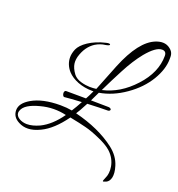

<svg xmlns="http://www.w3.org/2000/svg" viewBox="-198 -1006 1351 1461"><g transform="rotate(20 477.5 -275.5)"><path d="M305 -252C277 -252 290 -202 305 -204C335 -207 381 -211 444 -214C427 -182 410 -153 394 -128C366 -133 335 -136 300 -136C203 -136 127 -119 70 -86C20 -57 -5 -24 -5 14C-5 52 14 80 52 99C96 122 152 125 225 89C286 60 345 5 402 -74C457 -63 501 -54 534 -45C567 -37 606 -23 651 -3C696 16 732 37 757 59C832 126 832 221 811 263C790 310 800 300 826 291C857 276 873 230 849 154C834 105 804 64 760 30C673 -37 564 -86 432 -119L453 -153L487 -216C556 -219 611 -221 653 -221C663 -222 669 -227 670 -235C667 -243 660 -247 649 -248C593 -249 545 -250 505 -250L541 -325C612 -337 681 -366 748 -413C816 -460 868 -515 905 -576C942 -638 960 -696 960 -750C960 -773 964 -802 929 -829C894 -857 853 -854 814 -839C733 -808 661 -715 598 -560L513 -346C480 -342 442 -339 389 -354C363 -361 342 -374 327 -392C282 -452 287 -492 296 -529C313 -586 342 -628 385 -656C410 -671 436 -681 465 -684C482 -687 499 -692 496 -699C493 -706 480 -705 463 -701C354 -676 279 -620 258 -572C248 -548 243 -526 243 -505C243 -466 257 -430 285 -398C328 -351 404 -321 488 -321H499C484 -288 472 -265 464 -251ZM917 -760C917 -671 880 -585 805 -504C731 -423 648 -373 555 -352C582 -409 613 -470 648 -537C683 -604 720 -662 758 -709C807 -768 848 -798 882 -798C905 -798 917 -785 917 -760ZM363 -80C316 -13 264 34 209 61C172 78 138 87 107 87C62 87 16 63 16 28C16 22 17 16 20 9C33 -28 78 -56 155 -76C228 -96 298 -95 363 -80Z"/></g></svg>

Font: VL Great Vibes
Style: Regular
Weight: 400
Designer: Robert E. Leuschke
Foundry: Robert E. Leuschke
Version: Version 1.001